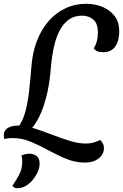

<svg xmlns="http://www.w3.org/2000/svg" viewBox="-68 -705 652 1018"><path d="M72 4 11 -14Q44 -43 60.5 -93.5Q77 -144 85 -211.5Q93 -279 99 -357Q105 -430 128.5 -490Q152 -550 190 -593.5Q228 -637 279 -661Q330 -685 391 -685Q432 -685 471.5 -670Q511 -655 537.5 -623Q564 -591 564 -539Q564 -501 553 -476Q542 -451 523.5 -439.5Q505 -428 480 -428Q442 -428 429 -449Q439 -463 445 -485Q451 -507 451 -532Q451 -582 426 -602Q401 -622 368 -622Q326 -622 297.5 -601.5Q269 -581 251 -548Q233 -515 223 -477Q213 -439 208 -402Q203 -365 201 -338Q196 -277 185 -224Q174 -171 157.5 -127Q141 -83 119.5 -50Q98 -17 72 4ZM24 293Q15 293 9 290Q3 287 -2 280Q17 252 33.5 221Q50 190 50 153Q50 143 49.5 136.5Q49 130 45 120Q55 115 66.5 112.5Q78 110 89 110Q110 110 126 122Q142 134 142 163Q142 184 132 206.5Q122 229 105.5 249Q89 269 68 281Q47 293 24 293ZM381 157Q332 157 284 137.5Q236 118 189 92Q142 66 95 46.5Q48 27 0 27Q-17 27 -25.5 28.5Q-34 30 -45 32Q-48 21 -48 12Q-48 -4 -39 -15.5Q-30 -27 -13 -33Q4 -39 28 -39Q67 -39 113 -24.5Q159 -10 206.5 8.5Q254 27 300.5 41.5Q347 56 387 56Q411 56 430.5 50Q450 44 463 37Q471 44 477 55Q483 66 483 82Q483 101 471.5 118Q460 135 437.5 146Q415 157 381 157Z"/></svg>

Font: Sansita Swashed Light
Style: Regular
Weight: 300
Designer: Pablo Cosgaya
Foundry: Omnibus-Type
Version: Version 1.003